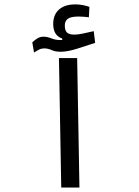

<svg xmlns="http://www.w3.org/2000/svg" viewBox="-20 -845 626 865"><path d="M255.9 0 245.6 -583.5H327.6L337.9 0ZM133.3 -608.4 125.5 -654.3Q137.2 -665.5 149.2 -672.6Q161.1 -679.7 175.8 -679.7Q193.4 -679.7 211.7 -672.1Q230 -664.6 251 -664.6Q256.3 -664.6 260.7 -665L260.3 -671.4Q219.7 -685.1 219.7 -736.8Q219.7 -778.8 245.8 -802Q272 -825.2 319.3 -825.2Q336.9 -825.2 353.5 -822Q370.1 -818.8 382.8 -814L380.4 -767.1Q368.7 -768.6 357.2 -769.5Q345.7 -770.5 334.5 -770.5Q299.3 -770.5 285.6 -760.5Q272 -750.5 272 -730Q272 -707.5 282 -698.2Q292 -689 315.9 -689Q331.1 -689 354.7 -694.1Q378.4 -699.2 402.3 -704.6L408.7 -651.9Q370.6 -639.2 327.1 -625.5Q283.7 -611.8 253.4 -611.8Q229.5 -611.8 212.6 -619.4Q195.8 -627 179.2 -627Q167 -627 156.5 -621.8Q146 -616.7 133.3 -608.4Z"/></svg>

Font: Cascadia Code PL SemiLight
Style: Regular
Weight: 350
Monospace: yes
Designer: Aaron Bell
Foundry: Saja Typeworks
Version: Version 2404.023; ttfautohint (v1.8.4)